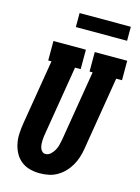

<svg xmlns="http://www.w3.org/2000/svg" viewBox="-137 -1002 793 1086"><g transform="rotate(15 260.0 -459.0)"><path d="M206 8Q176 8 147.5 0.5Q119 -7 97 -24.5Q75 -42 61.5 -67Q48 -92 42 -120.5Q36 -149 37.5 -179.5Q39 -210 44 -240L107 -621H88V-735H278V-621H245L179 -221Q177 -210 175.5 -198.5Q174 -187 173.5 -175.5Q173 -164 174 -153Q175 -142 178.5 -131.5Q182 -121 190 -113.5Q198 -106 209 -106Q226 -106 239.5 -118.5Q253 -131 261 -146Q269 -161 273 -177Q277 -193 280 -209L348 -621H330V-735H520V-621H486L415 -190Q411 -165 403 -140Q395 -115 381.5 -91.5Q368 -68 349 -48.5Q330 -29 306.5 -15.5Q283 -2 257 3Q231 8 206 8ZM190 -844V-926H490V-844Z"/></g></svg>

Font: Iosevka Slab Heavy
Style: Italic
Weight: 900
Italic angle: -9°
Monospace: yes
Designer: Belleve Invis
Foundry: Belleve Invis
Version: Version 11.1.0; ttfautohint (v1.8.3)